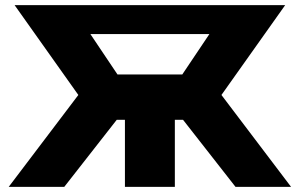

<svg xmlns="http://www.w3.org/2000/svg" viewBox="-20 -730 1171 750"><path d="M14 0 286 -359 37 -710H1094L845 -359L1117 0H900L695 -262H663V0H468V-262H436L231 0ZM439 -439H692L798 -597H333Z"/></svg>

Font: Raleway-v4020 Black
Style: Regular
Weight: 900
Designer: Matt McInerney, Pablo Impallari, Rodrigo Fuenzalida
Foundry: Matt McInerney, Pablo Impallari, Rodrigo Fuenzalida
Version: Version 4.020;PS 004.020;hotconv 1.0.88;makeotf.lib2.5.64775